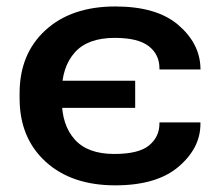

<svg xmlns="http://www.w3.org/2000/svg" viewBox="-20 -553 655 588"><path d="M40 -252Q40 -130.9 119.4 -58.1Q198.7 14.6 333 14.6Q460 14.6 526.9 -42.5Q593.8 -99.6 593.8 -173.3V-178.2H468.3V-174.8Q468.3 -133.8 436.5 -107.7Q404.8 -81.5 330.1 -81.5Q248.5 -81.5 209 -125.7Q169.4 -169.9 169.4 -245.6V-272.5Q169.4 -347.7 209 -392.3Q248.5 -437 331.5 -437Q402.8 -437 435.5 -411.6Q468.3 -386.2 468.3 -343.8V-340.3H594.2L593.8 -346.7Q591.3 -420.9 525.4 -477.1Q459.5 -533.2 333 -533.2Q198.7 -533.2 119.4 -460.7Q40 -388.2 40 -267.1ZM106 -305.7V-222.7H394V-305.7Z"/></svg>

Font: Roboto Flex
Style: wght 600 wdth 140 opsz 13.0 GRAD 0.00 slnt 0.00 XTRA 468 XOPQ 96 YOPQ 79 YTLC 514 YTUC 712 YTAS 750 YTDE -203.00 YTFI 738
Weight: 600
Width: 8
Designer: Berlow after Robertson
Foundry: Google
Version: Version 3.100